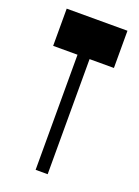

<svg xmlns="http://www.w3.org/2000/svg" viewBox="-115 -621 487 674"><g transform="rotate(20 128.5 -284.5)"><path d="M106 -430V0H151V-430H242V-569H15V-430Z"/></g></svg>

Font: 寒蝉无机体 CompactMedium
Style: Regular
Weight: 500
Width: 3
Designer: ChillTanhei {Warren2060}; 
Source Han Sans {Ryoko NISHIZUKA 西塚涼子 (kana, bopomofo & ideographs); Paul D. Hunt (Latin, Gre
Foundry: ChillType&Adobe
Version: Version 1.000;Glyphs 3.1.1 (3135)